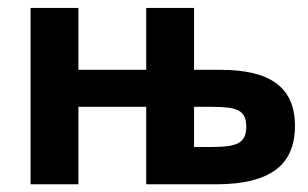

<svg xmlns="http://www.w3.org/2000/svg" viewBox="-20 -477 798 497"><path d="M59.2 0H183V-200.5H358.5V0H540.3Q641.8 0 692.6 -36.6Q743.5 -73.3 743.5 -150.8Q743.5 -189.5 731 -217Q718.5 -244.5 694 -262.1Q669.5 -279.8 633.5 -288Q597.5 -296.3 551 -296.3H482.3V-456.5H358.5V-296.3H183V-456.5H59.2ZM526.8 -96.5H482.3V-200.5H530.3Q554.8 -200.5 571.5 -198.2Q588.3 -196 598.4 -190.3Q608.5 -184.5 613 -174.5Q617.5 -164.5 617.5 -149.3Q617.5 -132.3 612.3 -122.1Q607 -112 596.5 -106.4Q586 -100.8 568.6 -98.6Q551.3 -96.5 526.8 -96.5Z"/></svg>

Font: Tilda Sans VF
Style: Regular
Weight: 400
Designer: ParaType Ltd
Foundry: ParaType Ltd
Version: Version 1.010